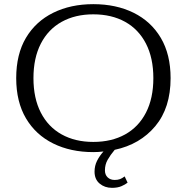

<svg xmlns="http://www.w3.org/2000/svg" viewBox="-20 -717 899 924"><path d="M429 15Q320 15 236 -26.5Q152 -68 105 -147.5Q58 -227 58 -341Q58 -456 105 -535Q152 -614 236 -655.5Q320 -697 429 -697Q539 -697 623 -655.5Q707 -614 754 -534.5Q801 -455 801 -341Q801 -198 727.5 -110Q654 -22 532 4Q511 29 498 52Q485 75 485 103Q485 124 498 136.5Q511 149 532 149Q547 149 557.5 145Q568 141 580 132L594 162Q583 171 564.5 179Q546 187 519 187Q484 187 459.5 166.5Q435 146 435 109Q435 81 447 57Q459 33 478 12Q454 15 429 15ZM429 -34Q517 -34 582 -70Q647 -106 682.5 -175Q718 -244 718 -341Q718 -438 682.5 -507Q647 -576 582 -612Q517 -648 429 -648Q342 -648 277 -612Q212 -576 176.5 -507Q141 -438 141 -341Q141 -244 176.5 -175Q212 -106 277 -70Q342 -34 429 -34Z"/></svg>

Font: Montagu Slab 16pt Light
Style: Regular
Weight: 300
Designer: Florian Karsten
Foundry: Florian Karsten
Version: Version 1.000; ttfautohint (v1.8.3)